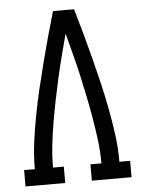

<svg xmlns="http://www.w3.org/2000/svg" viewBox="-53 -777 605 819"><g transform="rotate(-5 250.0 -367.5)"><path d="M23 0V-70H69V-74Q69 -130 76.5 -186Q84 -242 94.5 -297.5Q105 -353 118 -408Q131 -463 145 -517.5Q159 -572 174 -626.5Q189 -681 205 -735H295Q311 -681 326 -626.5Q341 -572 355 -517.5Q369 -463 382 -408Q395 -353 405.5 -297.5Q416 -242 423.5 -186Q431 -130 431 -74V-70H477V0H307V-70H354V-74Q354 -121 348 -168.5Q342 -216 334 -263Q326 -310 316.5 -357Q307 -404 296.5 -450.5Q286 -497 274 -543Q262 -589 250 -635Q238 -589 226 -543Q214 -497 203.5 -450.5Q193 -404 183.5 -357Q174 -310 166 -263Q158 -216 152.5 -168.5Q147 -121 147 -74V-70H193V0Z"/></g></svg>

Font: Iosevka Curly Slab
Style: Regular
Weight: 400
Monospace: yes
Designer: Belleve Invis
Foundry: Belleve Invis
Version: Version 22.1.2; ttfautohint (v1.8.4)